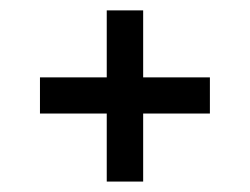

<svg xmlns="http://www.w3.org/2000/svg" viewBox="-20 -452 479 368"><path d="M184.6 -104V-432.1H254.4V-104ZM56.6 -234.4V-303.7H382.3V-234.4Z"/></svg>

Font: Harmattan SemiBold
Style: Regular
Weight: 600
Designer: George W. Nuss III and SIL International
Foundry: SIL International
Version: Version 4.000